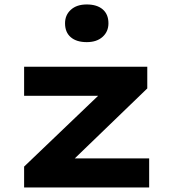

<svg xmlns="http://www.w3.org/2000/svg" viewBox="-20 -824 766 844"><path d="M86 0V-91.7L464.5 -453.7L476.5 -403H86V-530.7H627.4V-435.3L263.4 -84L248.4 -127.8H635.7V0ZM361.3 -638.8Q316.2 -638.8 291.1 -660.4Q265.9 -682 265.9 -721.6Q265.9 -758.1 291.6 -781.2Q317.2 -804.4 361.3 -804.4Q406.4 -804.4 431.5 -782.8Q456.7 -761.2 456.7 -721.6Q456.7 -685.1 431 -662Q405.4 -638.8 361.3 -638.8Z"/></svg>

Font: Lexend Peta
Style: Regular
Weight: 400
Designer: Bonnie Shaver-Troup, Thomas Jockin
Foundry: Lexend
Version: Version 1.007